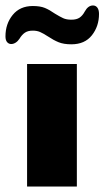

<svg xmlns="http://www.w3.org/2000/svg" viewBox="-39 -682 382 702"><path d="M60 -448H242V0H60ZM136 -549Q119 -560 107.5 -565Q96 -570 81 -570Q63 -570 52 -562.5Q41 -555 32 -540Q26 -531 18 -526Q10 -521 2 -521Q-7 -521 -13 -528Q-19 -535 -19 -549Q-19 -595 7.5 -627.5Q34 -660 81 -660Q108 -660 125 -653Q142 -646 162 -632Q180 -621 192 -615.5Q204 -610 222 -610Q241 -610 252 -617.5Q263 -625 271 -640Q283 -662 301 -662Q311 -662 317 -654Q323 -646 323 -631Q323 -586 297 -553Q271 -520 222 -520Q194 -520 175.5 -527.5Q157 -535 136 -549Z"/></svg>

Font: Dashboard
Style: Regular
Weight: 400
Designer: jaiki
Version: Version 1.000